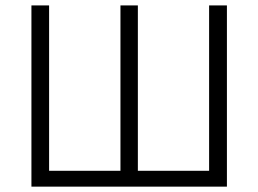

<svg xmlns="http://www.w3.org/2000/svg" viewBox="-20 -696 963 716"><path d="M759.8 -59.1V-675.8H826.2V0H97.2V-675.8H163.1V-59.1H429.2V-675.8H494.1V-59.1Z"/></svg>

Font: Clear Sans Light
Style: Regular
Weight: 300
Foundry: Intel Corporation
Version: Version 1.00